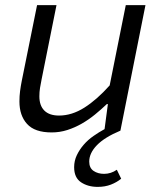

<svg xmlns="http://www.w3.org/2000/svg" viewBox="-20 -506 640 751"><path d="M362 225Q324 225 297 207Q270 189 270 148Q270 123 280.5 101Q291 79 307.5 60Q324 41 345.5 26Q367 11 389 -1L402 -99H398Q376 -78 351.5 -58Q327 -38 300 -22.5Q273 -7 243.5 2.5Q214 12 182 12Q116 12 86 -21Q56 -54 56 -109Q56 -130 58.5 -149.5Q61 -169 65 -189L125 -486H201L143 -197Q139 -178 136.5 -162Q134 -146 134 -129Q134 -93 153.5 -73.5Q173 -54 211 -54Q261 -54 310 -85Q359 -116 409 -172L472 -486H549L451 5Q389 31 359 62Q329 93 329 126Q329 151 346 162.5Q363 174 387 174Q414 174 437 158L454 193Q437 207 414 216Q391 225 362 225Z"/></svg>

Font: Source Code Pro
Style: Italic
Weight: 400
Italic angle: -11°
Monospace: yes
Designer: Paul D. Hunt, Teo Tuominen
Foundry: Adobe Systems Incorporated
Version: Version 1.050;PS 1.000;hotconv 16.6.51;makeotf.lib2.5.65220